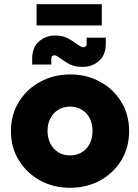

<svg xmlns="http://www.w3.org/2000/svg" viewBox="-20 -881 658 913"><path d="M313 12Q235 12 171.5 -22.5Q108 -57 70 -118Q32 -179 32 -258Q32 -336 70 -397Q108 -458 172 -492.5Q236 -527 314 -527Q392 -527 455.5 -492.5Q519 -458 556.5 -397Q594 -336 594 -258Q594 -179 556.5 -118Q519 -57 455.5 -22.5Q392 12 313 12ZM313 -142Q345 -142 369.5 -157Q394 -172 407 -198.5Q420 -225 420 -258Q420 -292 407 -318Q394 -344 369.5 -359Q345 -374 313 -374Q281 -374 257 -359Q233 -344 219.5 -318Q206 -292 206 -258Q206 -225 219.5 -198.5Q233 -172 257 -157Q281 -142 313 -142ZM373 -563Q347 -563 329 -568.5Q311 -574 297.5 -583Q284 -592 269 -602Q261 -608 253.5 -613Q246 -618 239 -618Q233 -618 228.5 -614.5Q224 -611 224 -604V-574H133V-602Q133 -655 165 -683.5Q197 -712 243 -712Q277 -712 300.5 -700Q324 -688 343 -673Q352 -668 360.5 -662Q369 -656 376 -656Q382 -656 387 -660Q392 -664 392 -673V-702H483V-673Q483 -620 451 -591.5Q419 -563 373 -563ZM154 -760V-861H464V-760Z"/></svg>

Font: MuseoModerno Thin ExtraBold
Style: Regular
Weight: 800
Version: Version 1.002